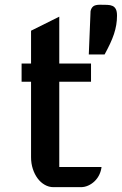

<svg xmlns="http://www.w3.org/2000/svg" viewBox="-20 -774 504 794"><path d="M108.4 -436H69.3V-511.2H108.4V-647L225.1 -705.1V-511.2H356.4V-436H225.1V-83.5H399.9Q397.9 -66.4 390.4 -51Q382.8 -35.6 371.1 -24.4Q359.4 -13.2 344.7 -6.6Q330.1 0 314 0H201.2Q182.1 0 165 -9.8Q147.9 -19.5 135.5 -36.4Q123 -53.2 115.7 -75.7Q108.4 -98.1 108.4 -124ZM354.5 -728Q357.4 -741.2 365.7 -747.8Q374 -754.4 393.6 -754.4Q410.6 -754.4 423.8 -753.9Q437 -753.4 445.8 -749.3Q454.6 -745.1 459.2 -735.8Q463.9 -726.6 463.9 -709.5Q463.9 -689.5 460.7 -670.7Q457.5 -651.9 451.2 -632.8Q444.8 -613.8 435.1 -593Q425.3 -572.3 412.6 -548.8H347.2Z"/></svg>

Font: Atomic Age
Style: Regular
Weight: 400
Designer: James Grieshaber
Foundry: James Grieshaber
Version: Version 1.008; ttfautohint (v1.4.1) -l 6 -r 46 -G 0 -x 0 -H 